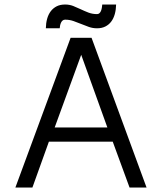

<svg xmlns="http://www.w3.org/2000/svg" viewBox="-20 -839 725 859"><path d="M185.1 -712.4Q185.5 -735.4 190.9 -754.9Q196.3 -774.4 207 -788.6Q217.8 -802.7 233.6 -810.8Q249.5 -818.8 271.5 -818.8Q290.5 -818.8 307.4 -812.3Q324.2 -805.7 341.1 -797.6Q357.9 -789.6 375.7 -782.7Q393.6 -775.9 414.1 -775.9Q420.9 -775.9 425.3 -780.3Q429.7 -784.7 432.1 -791Q434.6 -797.4 435.8 -804.9Q437 -812.5 437.5 -818.8H499.5Q499 -795.9 493.7 -776.4Q488.3 -756.8 477.8 -742.7Q467.3 -728.5 451.4 -720.5Q435.5 -712.4 414.1 -712.4Q395 -712.4 377.7 -718.5Q360.4 -724.6 343.3 -731.7Q326.2 -738.8 308.6 -744.9Q291 -751 271.5 -751Q264.6 -751 260.3 -747.3Q255.9 -743.7 253.2 -738Q250.5 -732.4 249 -725.6Q247.6 -718.8 247.1 -712.4ZM48.8 0 295.9 -669.9H389.6L635.7 0H559.6L484.4 -205.1H198.7L125 0ZM224.6 -268.6H460.4L343.3 -593.8Z"/></svg>

Font: SengPathom
Style: Regular
Weight: 400
Designer: John M. Durdin
Foundry: Lao Script for Windows
Version: Version 1.300